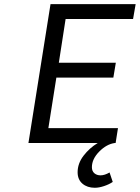

<svg xmlns="http://www.w3.org/2000/svg" viewBox="-20 -680 665 913"><path d="M431.2 212.9Q395 212.9 372.1 193.4Q349.1 173.8 349.1 139.2Q349.1 97.2 377.4 60.3Q405.8 23.4 444.8 0H115.2L220.2 -660.2H625L612.8 -589.8H292L259.8 -381.8H530.8L519 -311H248L210 -70.8H541L529.8 0H525.9Q486.8 5.4 451.9 40.8Q417 76.2 417 115.2Q417 133.8 428.7 143.8Q440.4 153.8 458 153.8Q477.5 153.8 501 140.1L516.1 185.1Q499 196.8 474.9 204.8Q450.7 212.9 431.2 212.9Z"/></svg>

Font: Office Code Pro D Italic
Style: Regular
Weight: 400
Italic angle: -9°
Designer: Nathan Rutzky & Paul D. Hunt
Foundry: Adobe Systems Incorporated
Version: Version 1.004;PS 001.004;hotconv 1.0.70;makeotf.lib2.5.58329